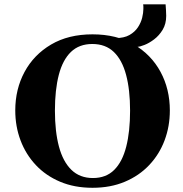

<svg xmlns="http://www.w3.org/2000/svg" viewBox="-20 -869 860 903"><path d="M626.5 -648.9 523.9 -689.9Q563.5 -689.9 588.9 -704.3Q614.3 -718.8 628.7 -740.7Q643.1 -762.7 648.7 -785.9Q654.3 -809.1 654.3 -827.1Q654.3 -834 654.3 -839.4Q654.3 -844.7 653.3 -848.6H758.8Q759.8 -840.8 760.7 -821Q761.7 -801.3 761.7 -794.4Q761.7 -756.8 745.1 -729.2Q728.5 -701.7 704.8 -683.8Q681.2 -666 659.2 -657.5Q637.2 -648.9 626.5 -648.9ZM415 14.2Q330.1 14.2 262.9 -14.2Q195.8 -42.5 148.7 -92.5Q101.6 -142.6 76.7 -208.5Q51.8 -274.4 51.8 -349.6Q51.8 -449.7 95.5 -530.8Q139.2 -611.8 220.5 -659.7Q301.8 -707.5 415 -707.5Q528.3 -707.5 609.9 -659.7Q691.4 -611.8 735.1 -530.8Q778.8 -449.7 778.8 -349.6Q778.8 -274.4 753.9 -208.5Q729 -142.6 681.6 -92.5Q634.3 -42.5 567.1 -14.2Q500 14.2 415 14.2ZM417 -31.7Q479 -31.7 517.3 -70.1Q555.7 -108.4 573.7 -179.4Q591.8 -250.5 591.8 -348.6Q591.8 -446.8 573 -517.1Q554.2 -587.4 515.1 -624.8Q476.1 -662.1 414.1 -662.1Q352.5 -662.1 313.7 -624.8Q274.9 -587.4 256.6 -517.1Q238.3 -446.8 238.3 -348.6Q238.3 -250.5 257.3 -179.4Q276.4 -108.4 315.9 -70.1Q355.5 -31.7 417 -31.7Z"/></svg>

Font: Gelasio
Style: Regular
Weight: 400
Designer: Eben Sorkin
Foundry: Eben Sorkin
Version: Version 1.008